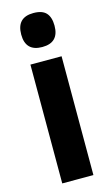

<svg xmlns="http://www.w3.org/2000/svg" viewBox="-120 -813 496 857"><g transform="rotate(-15 128.5 -384.0)"><path d="M128 -768Q169 -768 187 -748Q205 -728 205 -689Q205 -611 128 -611Q51 -611 51 -689Q51 -768 128 -768ZM200 -549V0H56V-549Z"/></g></svg>

Font: Noto Sans Gujarati ExtraCondensed ExtraBold
Style: Regular
Weight: 800
Width: 2
Designer: Jelle Bosma - Monotype Design Team, Universal Thirst
Foundry: Monotype Imaging Inc.
Version: Version 2.106; ttfautohint (v1.8.4.7-5d5b)